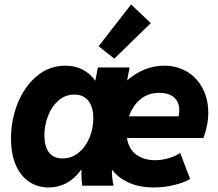

<svg xmlns="http://www.w3.org/2000/svg" viewBox="-20 -825 968 853"><path d="M28.8 -209.5Q28.8 -291 58.3 -365.5Q87.9 -439.9 143.1 -486.6Q198.2 -533.2 270.5 -533.2Q313 -533.2 346.9 -515.9Q380.9 -498.5 403.3 -465.8L415 -525.4H555.7L544.9 -467.8Q580.1 -499 622.1 -516.1Q664.1 -533.2 709 -533.2Q765.1 -533.2 809.8 -507.1Q854.5 -481 879.9 -433.1Q905.3 -385.3 905.3 -322.8Q905.3 -295.4 899.4 -266.6Q893.6 -237.8 883.8 -211.9H543.9Q551.8 -162.6 585.7 -137.9Q619.6 -113.3 668.5 -113.3Q702.1 -113.3 733.9 -123.5Q765.6 -133.8 780.3 -146L824.7 -29.8Q796.4 -13.2 752.4 -2.7Q708.5 7.8 663.1 7.8Q600.6 7.8 553.5 -12.9Q506.3 -33.7 477.1 -71.8Q476.6 -36.6 484.4 0H345.2Q341.8 -26.4 341.8 -50.3Q341.8 -63 342.3 -69.3H339.4Q312 -31.2 275.6 -11.7Q239.3 7.8 196.3 7.8Q146 7.8 107.9 -18.6Q69.8 -44.9 49.3 -94Q28.8 -143.1 28.8 -209.5ZM394.5 -300.3Q394.5 -349.1 372.8 -377Q351.1 -404.8 310.1 -404.8Q270 -404.8 239.7 -378.4Q209.5 -352.1 193.4 -310.1Q177.2 -268.1 177.2 -223.1Q177.2 -174.8 197.5 -147.9Q217.8 -121.1 257.8 -121.1Q297.9 -121.1 329.1 -146.5Q360.4 -171.9 377.4 -213.1Q394.5 -254.4 394.5 -300.3ZM773.4 -308.1Q776.4 -324.7 776.4 -335.4Q776.4 -372.6 752.9 -392.6Q729.5 -412.6 688 -412.6Q637.7 -412.6 603.3 -383.5Q568.8 -354.5 553.2 -308.1ZM418 -619.6 562.5 -805.2 649.9 -722.2 487.8 -564.5Z"/></svg>

Font: Reddit Sans Vanilla ExtraBold
Style: Italic
Weight: 800
Italic angle: -11.25°
Designer: Stephen Hutchings
Version: Version 1.013